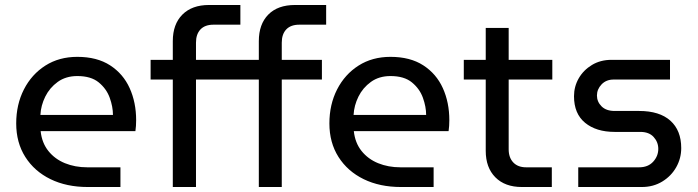

<svg xmlns="http://www.w3.org/2000/svg" viewBox="-20 -750 2800 770"><path d="M332 0Q247 0 182.5 -31.5Q118 -63 81.5 -120.5Q45 -178 45 -255Q45 -331 76 -391.5Q107 -452 162 -487Q217 -522 290 -522Q369 -522 421.5 -488Q474 -454 500 -396.5Q526 -339 526 -268Q526 -244 523 -224H143Q148 -177 174 -144.5Q200 -112 240.5 -95.5Q281 -79 330 -79H463V0ZM142 -289H433Q433 -322 420 -358Q407 -394 376 -419.5Q345 -445 290 -445Q244 -445 211.5 -421.5Q179 -398 161.5 -362.5Q144 -327 142 -289Z M673 0V-431H584V-510H673V-585Q673 -653 711.5 -691.5Q750 -730 818 -730H944V-651H836Q802 -651 784 -632Q766 -613 766 -579V-510H1018V-585Q1018 -653 1056 -691.5Q1094 -730 1163 -730H1288V-651H1180Q1146 -651 1128 -632Q1110 -613 1110 -579V-510H1271V-431H1110V0H1018V-431H766V0Z M1588 0Q1503 0 1438.5 -31.5Q1374 -63 1337.5 -120.5Q1301 -178 1301 -255Q1301 -331 1332 -391.5Q1363 -452 1418 -487Q1473 -522 1546 -522Q1625 -522 1677.5 -488Q1730 -454 1756 -396.5Q1782 -339 1782 -268Q1782 -244 1779 -224H1399Q1404 -177 1430 -144.5Q1456 -112 1496.5 -95.5Q1537 -79 1586 -79H1719V0ZM1398 -289H1689Q1689 -322 1676 -358Q1663 -394 1632 -419.5Q1601 -445 1546 -445Q1500 -445 1467.5 -421.5Q1435 -398 1417.5 -362.5Q1400 -327 1398 -289Z M2073 0Q2005 0 1966.5 -39Q1928 -78 1928 -145V-431H1840V-510H1928V-638H2020V-510H2195V-431H2020V-151Q2020 -118 2038.5 -98.5Q2057 -79 2090 -79H2193V0Z M2299 0V-79H2543Q2579 -79 2599.5 -101.5Q2620 -124 2620 -153Q2620 -180 2601.5 -200.5Q2583 -221 2548 -221H2445Q2371 -221 2326.5 -257.5Q2282 -294 2282 -364Q2282 -403 2301 -436Q2320 -469 2354 -489.5Q2388 -510 2432 -510H2667V-431H2441Q2411 -431 2392.5 -411.5Q2374 -392 2374 -367Q2374 -342 2392.5 -323.5Q2411 -305 2445 -305H2543Q2625 -305 2668.5 -266Q2712 -227 2712 -156Q2712 -115 2692 -79.5Q2672 -44 2636 -22Q2600 0 2554 0Z"/></svg>

Font: MuseoModerno
Style: Regular
Weight: 400
Designer: Pablo Cosgaya, Héctor Gatti, Marcela Romero, and the Authors of The MuseoModerno Project.
Foundry: Omnibus-Type Team
Version: Version 1.001